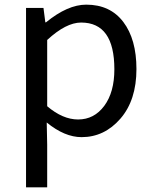

<svg xmlns="http://www.w3.org/2000/svg" viewBox="-20 -577 660 826"><path d="M92 229V-543H167L175 -481H178Q271 -557 351 -557Q454 -557 510.5 -482.5Q567 -408 567 -280Q567 -146 498 -66.5Q429 13 331 13Q258 13 181 -50L183 45V229ZM316 -63Q385 -63 428.5 -121.5Q472 -180 472 -279Q472 -480 329 -480Q264 -480 183 -405V-120Q250 -63 316 -63Z"/></svg>

Font: Noto Sans SC
Style: Regular
Weight: 400
Designer: Ryoko NISHIZUKA  (kana, bopomofo & ideographs); Paul D. Hunt (Latin, Greek & Cyrillic); Sandoll Communications , Soo-you
Foundry: Adobe
Version: Version 2.002;hotconv 1.0.116;makeotfexe 2.5.65601